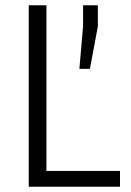

<svg xmlns="http://www.w3.org/2000/svg" viewBox="-20 -708 498 728"><path d="M89 0V-688H156V-60H435V0ZM281 -447 295 -608V-688H351V-608L321 -447Z"/></svg>

Font: Saira Semi Condensed Light
Style: Regular
Weight: 300
Width: 4
Designer: Hector Gatti with collaboration of the Omnibus-Type team
Foundry: Omnibus-Type
Version: Version 1.001; ttfautohint (v1.8)